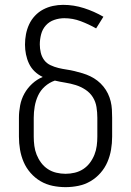

<svg xmlns="http://www.w3.org/2000/svg" viewBox="-20 -763 540 791"><path d="M250 8Q223 8 196.5 2.5Q170 -3 147 -16.5Q124 -30 106 -50.5Q88 -71 77.5 -95.5Q67 -120 62.5 -146.5Q58 -173 58 -200V-278Q58 -303 63 -329Q68 -355 80.5 -377.5Q93 -400 112.5 -418Q132 -436 156 -446Q137 -455 122.5 -469Q108 -483 99.5 -501Q91 -519 87 -539Q83 -559 83 -579Q83 -601 87 -622Q91 -643 100 -662.5Q109 -682 124 -698Q139 -714 158 -724Q177 -734 198 -738.5Q219 -743 240 -743Q284 -743 326 -729.5Q368 -716 406 -694L376 -646Q346 -663 313 -675.5Q280 -688 245 -688Q224 -688 203.5 -681Q183 -674 169 -658.5Q155 -643 149.5 -622Q144 -601 144 -580Q144 -563 148 -546Q152 -529 162 -515.5Q172 -502 188 -494.5Q204 -487 220.5 -483Q237 -479 254 -476.5Q271 -474 287.5 -470Q304 -466 320.5 -461Q337 -456 352.5 -448.5Q368 -441 381.5 -430.5Q395 -420 406 -406.5Q417 -393 424.5 -377.5Q432 -362 436 -345.5Q440 -329 441 -312Q442 -295 442 -278V-200Q442 -173 437.5 -146.5Q433 -120 422.5 -95.5Q412 -71 394 -50.5Q376 -30 353 -16.5Q330 -3 303.5 2.5Q277 8 250 8ZM250 -47Q269 -47 288 -51.5Q307 -56 323 -66.5Q339 -77 350.5 -92.5Q362 -108 369 -125.5Q376 -143 378.5 -162Q381 -181 381 -200V-278Q381 -300 377.5 -322Q374 -344 362.5 -362.5Q351 -381 332 -393.5Q313 -406 292 -412.5Q271 -419 249 -422.5Q227 -426 206 -431Q183 -423 165 -407Q147 -391 137 -369.5Q127 -348 123 -324.5Q119 -301 119 -278V-200Q119 -181 121.5 -162Q124 -143 131 -125.5Q138 -108 149.5 -92.5Q161 -77 177 -66.5Q193 -56 212 -51.5Q231 -47 250 -47Z"/></svg>

Font: Iosevka Term Light
Style: Regular
Weight: 300
Monospace: yes
Designer: Belleve Invis
Foundry: Belleve Invis
Version: Version 9.0.1; ttfautohint (v1.8.3)